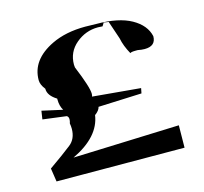

<svg xmlns="http://www.w3.org/2000/svg" viewBox="-84 -720 777 731"><g transform="rotate(-15 304.0 -354.5)"><path d="M557 -83 53 -85 45 -138Q101 -177 134 -203Q161 -224 161 -264Q161 -274 159 -285Q162 -294 162 -301Q162 -311 155 -315L62 -327L67 -360L148 -342Q137 -360 137 -385V-389Q103 -410 103 -436V-437Q87 -457 87 -475Q87 -555 178 -599Q234 -626 311 -626L355 -625Q442 -625 492 -597Q542 -569 552 -524Q552 -485 508 -485Q496 -485 481 -488H473Q454 -488 451 -484Q432 -518 426 -549L402 -620L383 -623Q375 -611 375 -610L357 -611Q308 -611 270 -579Q232 -547 232 -497L233 -486Q269 -399 269 -373Q269 -366 267 -362L456 -345L452 -325L281 -318Q278 -304 260 -291Q248 -208 139 -156L558 -171Z"/></g></svg>

Font: Xiangcui Kesong Xiangcui Kesong
Style: Regular
Weight: 400
Version: Version 1.501;March 28, 2024;FontCreator 14.0.0.2814 64-bit